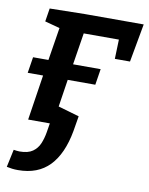

<svg xmlns="http://www.w3.org/2000/svg" viewBox="-86 -595 696 898"><g transform="rotate(10 261.5 -145.5)"><path d="M68 0 101 -215H28L40 -291H113L138 -447L67 -466L77 -529L243 -532H523L490 -350H418L421 -442H254L230 -291H361L349 -215H218L198 -85L298 -56L286 16Q266 127 211 184Q156 241 62 241Q47 241 34.5 239.5Q22 238 8 235L26 151Q33 152 40 153Q47 154 54 154Q94 154 116 138.5Q138 123 148.5 98Q159 73 164 43L171 0Z"/></g></svg>

Font: Bitter SemiBold
Style: Italic
Weight: 600
Italic angle: -9°
Designer: Sol Matas, and Bitter project Authors
Foundry: Sol Matas
Version: Version 2.001